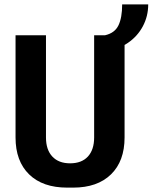

<svg xmlns="http://www.w3.org/2000/svg" viewBox="-20 -847 697 877"><path d="M287 10Q175 10 113 -50.5Q51 -111 51 -219V-686H190V-219Q190 -163 219 -132Q248 -101 300 -101Q353 -101 381.5 -132Q410 -163 410 -219V-686H549V-219Q549 -111 487 -50.5Q425 10 314 10ZM460 -613V-686Q504 -696 521 -731Q538 -766 538 -827H657Q657 -773 632.5 -727Q608 -681 564 -651Q520 -621 460 -613Z"/></svg>

Font: Chivo Mono SemiBold
Style: Regular
Weight: 600
Monospace: yes
Designer: Hector Gatti
Foundry: Omnibus-Type
Version: Version 1.008